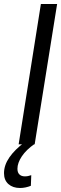

<svg xmlns="http://www.w3.org/2000/svg" viewBox="-68 -720 306 958"><path d="M25 0 136 -700H217L105 0ZM56 -11 105 -2Q63 27 41 60Q19 93 19 122Q19 141 29 150.5Q39 160 56 160Q72 160 88 154L86 207Q74 212 60 215Q46 218 32 218Q-4 218 -26 198.5Q-48 179 -48 144Q-48 104 -21 65Q6 26 56 -11Z"/></svg>

Font: Georama
Style: Italic
Weight: 400
Italic angle: -9°
Designer: Jean-Baptiste Levee
Foundry: Production Type
Version: Version 1.000